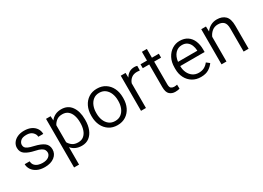

<svg xmlns="http://www.w3.org/2000/svg" viewBox="-16 -1479 3428 2501"><g transform="rotate(-30 1698.5 -228.5)"><path d="M384.8 -137.7Q384.8 -158.2 375 -177Q365.2 -195.8 337.2 -211.7Q309.1 -227.5 253.4 -238.8Q165 -257.3 115.5 -290.8Q65.9 -324.2 65.9 -389.2Q65.9 -429.7 89.4 -463.6Q112.8 -497.6 155.8 -517.8Q198.7 -538.1 256.8 -538.1Q319.3 -538.1 363.5 -516.6Q407.7 -495.1 431.4 -458.5Q455.1 -421.9 455.1 -376.5H380.4Q380.4 -413.6 348.4 -444.8Q316.4 -476.1 256.8 -476.1Q194.8 -476.1 167.7 -449.2Q140.6 -422.4 140.6 -391.1Q140.6 -369.6 150.6 -353.5Q160.6 -337.4 189 -324.5Q217.3 -311.5 272 -299.3Q368.7 -276.9 413.8 -241.5Q459 -206.1 459 -142.6Q459 -75.2 404.5 -32.7Q350.1 9.8 259.8 9.8Q191.4 9.8 144 -13.9Q96.7 -37.6 72.3 -75.4Q47.9 -113.3 47.9 -155.8H122.6Q125 -116.2 146.2 -93.8Q167.5 -71.3 198.2 -62Q229 -52.7 259.8 -52.7Q320.8 -52.7 352.8 -77.9Q384.8 -103 384.8 -137.7Z M1020 -269V-258.8Q1020 -180.7 996.1 -120.1Q972.2 -59.6 927 -24.9Q881.8 9.8 816.9 9.8Q764.6 9.8 725.1 -8.3Q685.5 -26.4 658.7 -59.1V203.1H584V-528.3H652.8L656.7 -462.4Q683.6 -498.5 723.1 -518.3Q762.7 -538.1 815.4 -538.1Q914.1 -538.1 967 -464.4Q1020 -390.6 1020 -269ZM945.3 -258.8V-269Q945.3 -326.2 929.4 -372.8Q913.6 -419.4 880.6 -447Q847.7 -474.6 795.9 -474.6Q742.2 -474.6 709.2 -449.5Q676.3 -424.3 658.7 -388.7V-133.8Q677.7 -98.6 710.9 -75.7Q744.1 -52.7 796.9 -52.7Q848.1 -52.7 880.9 -80.6Q913.6 -108.4 929.4 -155Q945.3 -201.7 945.3 -258.8Z M1114.7 -257.3V-271Q1114.7 -347.7 1144 -408Q1173.3 -468.3 1226.6 -503.2Q1279.8 -538.1 1352.1 -538.1Q1425.3 -538.1 1479 -503.2Q1532.7 -468.3 1561.8 -408Q1590.8 -347.7 1590.8 -271V-257.3Q1590.8 -180.7 1561.8 -120.4Q1532.7 -60.1 1479.2 -25.1Q1425.8 9.8 1353 9.8Q1280.3 9.8 1226.8 -25.1Q1173.3 -60.1 1144 -120.4Q1114.7 -180.7 1114.7 -257.3ZM1189 -271V-257.3Q1189 -202.1 1207.5 -155.5Q1226.1 -108.9 1262.7 -80.8Q1299.3 -52.7 1353 -52.7Q1406.2 -52.7 1442.6 -80.8Q1479 -108.9 1497.6 -155.5Q1516.1 -202.1 1516.1 -257.3V-271Q1516.1 -325.2 1497.6 -372.1Q1479 -418.9 1442.4 -447.5Q1405.8 -476.1 1352.1 -476.1Q1298.8 -476.1 1262.5 -447.5Q1226.1 -418.9 1207.5 -372.1Q1189 -325.2 1189 -271Z M1958.5 -531.7 1957.5 -462.9Q1937.5 -466.3 1916 -466.3Q1863.3 -466.3 1830.1 -439.9Q1796.9 -413.6 1782.2 -371.1V0H1708V-528.3H1780.3L1781.7 -457Q1802.7 -494.6 1836.7 -516.4Q1870.6 -538.1 1918.9 -538.1Q1929.2 -538.1 1941.4 -536.1Q1953.6 -534.2 1958.5 -531.7Z M2280.8 -528.3V-469.7H2176.8V-129.9Q2176.8 -82 2196 -68.6Q2215.3 -55.2 2240.2 -55.2Q2252.9 -55.2 2265.1 -57.1Q2277.3 -59.1 2285.2 -60.5L2286.6 1Q2275.9 4.4 2258.5 7.1Q2241.2 9.8 2220.7 9.8Q2170.4 9.8 2136.5 -20.5Q2102.5 -50.8 2102.5 -130.4V-469.7H2005.4V-528.3H2102.5V-660.2H2176.8V-528.3Z M2606.9 9.8Q2535.6 9.8 2481.7 -23.4Q2427.7 -56.6 2397.5 -114.7Q2367.2 -172.9 2367.2 -247.6V-268.1Q2367.2 -352.1 2399.4 -412.6Q2431.6 -473.1 2483.9 -505.6Q2536.1 -538.1 2595.7 -538.1Q2667 -538.1 2714.4 -505.6Q2761.7 -473.1 2785.2 -416.5Q2808.6 -359.9 2808.6 -287.6V-249.5H2441.9V-247.6Q2441.9 -193.8 2462.6 -149.4Q2483.4 -105 2521 -78.6Q2558.6 -52.2 2610.4 -52.2Q2657.7 -52.2 2692.4 -70.6Q2727.1 -88.9 2753.9 -124L2799.8 -88.4Q2773.9 -49.8 2727.8 -20Q2681.6 9.8 2606.9 9.8ZM2595.7 -476.1Q2535.2 -476.1 2494.6 -432.1Q2454.1 -388.2 2444.3 -311.5H2734.4V-318.4Q2732.9 -357.9 2718.3 -394Q2703.6 -430.2 2673.6 -453.1Q2643.6 -476.1 2595.7 -476.1Z M3136.2 -474.6Q3084 -474.6 3047.6 -444.3Q3011.2 -414.1 2993.2 -371.1V0H2918.9V-528.3H2989.7L2992.2 -451.7Q3020 -491.7 3062 -514.9Q3104 -538.1 3156.7 -538.1Q3235.4 -538.1 3280.8 -493.9Q3326.2 -449.7 3326.2 -345.2V0H3251.5V-345.7Q3251.5 -417.5 3220.9 -446Q3190.4 -474.6 3136.2 -474.6Z"/></g></svg>

Font: Vazirmatn UI FD Light
Style: Regular
Weight: 300
Designer: Saber Rastikerdar
Foundry: Saber Rastikerdar
Version: Version 33.003